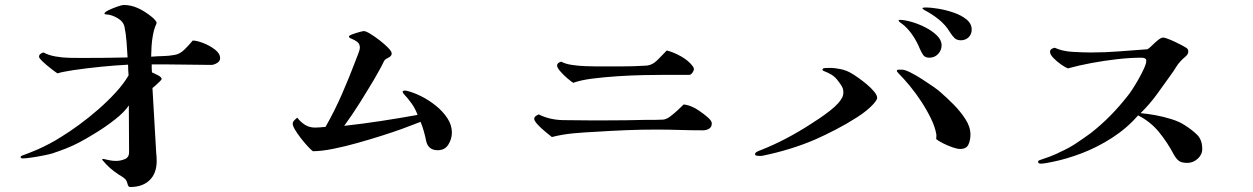

<svg xmlns="http://www.w3.org/2000/svg" viewBox="-20 -758 5040 772"><path d="M865 -524Q865 -512 852.5 -504.5Q840 -497 829 -497Q786 -497 742 -498Q698 -499 654 -499H590Q590 -492 590 -483.5Q590 -475 591 -467Q598 -464 614 -456Q630 -448 630 -440Q630 -438 622 -430Q614 -422 605 -414Q596 -406 593 -404Q597 -339 600.5 -274Q604 -209 608 -144Q609 -136 609.5 -127.5Q610 -119 610 -111Q610 -61 581.5 -33.5Q553 -6 503 -6Q496 -6 493 -18Q490 -30 486 -35Q481 -41 472 -47Q463 -53 456 -57Q439 -68 423 -82Q407 -96 394 -112Q391 -114 391 -116Q391 -119 395 -119Q399 -119 400 -118Q412 -115 423.5 -113Q435 -111 447 -111Q464 -111 481.5 -118Q499 -125 499 -146Q499 -193 498.5 -240Q498 -287 498 -334Q480 -307 443 -278Q406 -249 365.5 -224Q325 -199 296 -184Q271 -171 244 -160.5Q217 -150 190 -141Q180 -138 155.5 -133Q131 -128 106.5 -124.5Q82 -121 71 -121Q69 -121 66 -122Q63 -123 63 -126Q63 -130 68 -132Q84 -138 99.5 -144Q115 -150 131 -157Q156 -168 179.5 -180.5Q203 -193 225 -207Q258 -227 297 -255.5Q336 -284 374.5 -317.5Q413 -351 445.5 -386.5Q478 -422 497 -455Q496 -466 495.5 -477Q495 -488 495 -498Q440 -495 385 -489.5Q330 -484 275 -476Q259 -473 243 -470.5Q227 -468 211 -463Q206 -466 194 -475Q182 -484 169 -495Q156 -506 146.5 -515.5Q137 -525 137 -530Q137 -537 143 -541.5Q149 -546 155 -547Q175 -536 203 -531Q231 -526 259.5 -525.5Q288 -525 311 -525Q357 -525 402.5 -525.5Q448 -526 493 -527Q492 -551 489 -588Q486 -625 481 -648Q477 -671 453 -685Q429 -699 408 -700Q407 -700 403.5 -700.5Q400 -701 400 -703Q400 -709 416.5 -717Q433 -725 452 -731.5Q471 -738 477 -738Q506 -738 533 -726Q543 -722 559.5 -712Q576 -702 591 -689.5Q606 -677 610 -667Q609 -663 607.5 -659Q606 -655 604 -651Q599 -639 595 -617.5Q591 -596 589.5 -574Q588 -552 588 -538V-530Q611 -532 635 -532.5Q659 -533 681 -537Q703 -540 722.5 -559.5Q742 -579 755 -595Q771 -595 797 -585Q823 -575 844 -559Q865 -543 865 -524Z M1797 -225Q1797 -200 1783 -177Q1769 -154 1740 -154Q1703 -154 1694 -189Q1690 -209 1684.5 -229Q1679 -249 1671 -268Q1652 -261 1634 -254Q1616 -247 1597 -240Q1564 -228 1517 -213Q1470 -198 1418.5 -183.5Q1367 -169 1319.5 -159.5Q1272 -150 1238 -150Q1231 -155 1217.5 -169.5Q1204 -184 1190 -202Q1176 -220 1166.5 -236Q1157 -252 1157 -260Q1157 -268 1163.5 -274.5Q1170 -281 1175 -285Q1189 -267 1206.5 -256Q1224 -245 1247 -245Q1258 -245 1268.5 -246Q1279 -247 1289 -248Q1326 -313 1356 -382Q1386 -451 1412 -520Q1415 -528 1421 -543.5Q1427 -559 1427 -566Q1427 -582 1416 -590Q1405 -598 1394 -602Q1383 -606 1383 -611Q1383 -615 1396.5 -620Q1410 -625 1424.5 -629Q1439 -633 1443 -633Q1451 -633 1469 -622Q1487 -611 1507 -595.5Q1527 -580 1541 -565.5Q1555 -551 1555 -543Q1555 -533 1542.5 -526.5Q1530 -520 1528 -518Q1524 -513 1520.5 -505Q1517 -497 1513 -490Q1506 -477 1498 -463Q1490 -449 1482 -435Q1454 -388 1425 -342Q1396 -296 1364 -252Q1437 -260 1512 -271.5Q1587 -283 1659 -296Q1650 -321 1635 -342Q1620 -363 1602 -382Q1601 -384 1600 -385.5Q1599 -387 1599 -389Q1599 -392 1602.5 -393Q1606 -394 1608 -394Q1610 -394 1612 -393.5Q1614 -393 1615 -393Q1641 -387 1672.5 -371.5Q1704 -356 1732.5 -333Q1761 -310 1779 -282.5Q1797 -255 1797 -225Z M2842 -262Q2842 -247 2831 -240.5Q2820 -234 2807 -234Q2760 -234 2712.5 -235.5Q2665 -237 2618 -237Q2557 -237 2496 -234.5Q2435 -232 2374 -228Q2331 -226 2286.5 -222Q2242 -218 2199 -207Q2192 -213 2174.5 -227Q2157 -241 2142.5 -256.5Q2128 -272 2128 -280Q2128 -287 2134.5 -291.5Q2141 -296 2146 -298Q2190 -276 2244 -275Q2298 -274 2347 -274H2421Q2460 -274 2499 -274.5Q2538 -275 2576 -276Q2593 -276 2611 -276Q2629 -276 2646 -277Q2659 -278 2674.5 -289.5Q2690 -301 2705 -315Q2720 -329 2729 -338Q2738 -337 2747 -334.5Q2756 -332 2764 -328Q2773 -325 2791.5 -312.5Q2810 -300 2826 -286Q2842 -272 2842 -262ZM2770 -480Q2770 -474 2764 -465.5Q2758 -457 2751 -457H2650Q2616 -457 2566.5 -456Q2517 -455 2463.5 -451.5Q2410 -448 2362.5 -442Q2315 -436 2285 -425Q2278 -429 2262 -442.5Q2246 -456 2233 -471Q2220 -486 2220 -494Q2220 -501 2225.5 -505Q2231 -509 2237 -510Q2253 -501 2279.5 -497Q2306 -493 2333.5 -492Q2361 -491 2379 -491Q2428 -491 2477.5 -491Q2527 -491 2576 -494Q2602 -495 2623.5 -516.5Q2645 -538 2661 -555Q2689 -548 2719 -531Q2749 -514 2766 -491Q2768 -488 2769 -485.5Q2770 -483 2770 -480Z M3507 -364Q3507 -360 3501.5 -352Q3496 -344 3493 -341Q3469 -314 3427 -287Q3385 -260 3340.5 -237Q3296 -214 3262 -199Q3212 -177 3156.5 -160Q3101 -143 3047 -132Q3043 -131 3039.5 -131Q3036 -131 3033 -131Q3030 -131 3023 -132Q3016 -133 3016 -138Q3016 -144 3025 -148.5Q3034 -153 3038 -154Q3091 -175 3140.5 -201Q3190 -227 3238 -258Q3254 -268 3275.5 -282.5Q3297 -297 3318 -313.5Q3339 -330 3351 -344Q3359 -353 3365 -363.5Q3371 -374 3371 -387Q3371 -400 3365 -410.5Q3359 -421 3351 -431Q3339 -448 3324.5 -457Q3310 -466 3291 -473Q3287 -475 3287 -478Q3287 -484 3298.5 -484.5Q3310 -485 3314 -485Q3337 -485 3360.5 -480Q3384 -475 3404 -463Q3413 -458 3430 -446Q3447 -434 3464.5 -419.5Q3482 -405 3494.5 -390Q3507 -375 3507 -364ZM3882 -217Q3882 -195 3874 -177Q3866 -159 3840 -159Q3829 -159 3809 -166Q3789 -173 3770.5 -182.5Q3752 -192 3744 -199Q3745 -203 3745 -212Q3745 -213 3745 -214.5Q3745 -216 3745 -217Q3740 -247 3723.5 -281Q3707 -315 3684.5 -349.5Q3662 -384 3637.5 -413.5Q3613 -443 3592 -464Q3591 -466 3588.5 -468.5Q3586 -471 3586 -473Q3586 -478 3595.5 -478Q3605 -478 3606 -478Q3618 -478 3640 -467Q3662 -456 3687 -440Q3712 -424 3733.5 -409Q3755 -394 3764 -385Q3786 -366 3813.5 -338.5Q3841 -311 3861.5 -279.5Q3882 -248 3882 -217ZM3766 -576Q3766 -556 3752 -541Q3738 -526 3717 -526Q3699 -526 3691.5 -537.5Q3684 -549 3678 -563Q3668 -588 3652 -612.5Q3636 -637 3616 -655Q3612 -659 3608 -661.5Q3604 -664 3599 -668Q3595 -671 3593 -676Q3593 -678 3595.5 -678Q3598 -678 3599 -678Q3617 -678 3645 -670Q3673 -662 3700.5 -648Q3728 -634 3747 -615.5Q3766 -597 3766 -576ZM3887 -639Q3887 -620 3874.5 -608Q3862 -596 3843 -596Q3827 -596 3817.5 -605.5Q3808 -615 3800 -628Q3782 -658 3754.5 -680Q3727 -702 3696 -718Q3695 -719 3692 -721Q3689 -723 3689 -725Q3689 -727 3695.5 -727.5Q3702 -728 3703 -728Q3722 -728 3752.5 -723Q3783 -718 3814 -707.5Q3845 -697 3866 -680Q3887 -663 3887 -639Z M4814 -159Q4814 -136 4795.5 -119.5Q4777 -103 4754 -103Q4733 -103 4722 -110Q4711 -117 4700 -136Q4675 -184 4640.5 -226.5Q4606 -269 4556 -294Q4512 -243 4452.5 -204.5Q4393 -166 4330 -142Q4267 -118 4211 -107Q4201 -105 4187.5 -102.5Q4174 -100 4164 -100Q4161 -100 4157.5 -101.5Q4154 -103 4154 -107Q4154 -112 4160 -114Q4171 -118 4180 -121Q4189 -124 4200 -128Q4208 -131 4222 -137Q4236 -143 4243 -147Q4277 -162 4306.5 -181.5Q4336 -201 4366 -223Q4407 -255 4444 -292.5Q4481 -330 4513 -371Q4520 -379 4532.5 -398Q4545 -417 4558 -440Q4571 -463 4580 -483Q4589 -503 4589 -514Q4589 -521 4583 -523.5Q4577 -526 4571 -526Q4524 -526 4471.5 -520Q4419 -514 4368 -504.5Q4317 -495 4274 -483Q4265 -486 4247.5 -498Q4230 -510 4216 -524.5Q4202 -539 4202 -549Q4202 -557 4208 -561Q4214 -565 4221 -566Q4251 -552 4292.5 -549.5Q4334 -547 4367 -547Q4424 -547 4480.5 -551.5Q4537 -556 4594 -560Q4602 -565 4613.5 -576.5Q4625 -588 4637 -597.5Q4649 -607 4657 -607Q4662 -607 4675.5 -602Q4689 -597 4705 -589.5Q4721 -582 4734 -575Q4747 -568 4751 -565Q4758 -560 4758 -550Q4758 -540 4745.5 -529.5Q4733 -519 4727 -512Q4717 -502 4708 -487Q4699 -472 4690 -460Q4662 -420 4631.5 -378.5Q4601 -337 4566 -303Q4592 -301 4625 -295Q4658 -289 4690 -279Q4722 -269 4743 -255Q4772 -237 4793 -216.5Q4814 -196 4814 -159Z"/></svg>

Font: Kaisei HarunoUmi Medium
Style: Regular
Weight: 500
Designer: Font-Kai, 金井和夫
Foundry: KAZUO KANAI
Version: Version 5.003